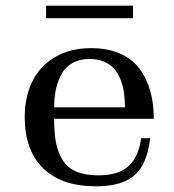

<svg xmlns="http://www.w3.org/2000/svg" viewBox="-20 -635 606 667"><path d="M140.1 -615.2H441.9V-571.8H140.1ZM168 -262.2H414.1Q414.1 -289.1 410.9 -312Q407.7 -335 399.2 -357.4Q390.6 -379.9 377.2 -395.5Q363.8 -411.1 341.8 -420.7Q319.8 -430.2 291 -430.2Q256.8 -430.2 231.7 -416Q206.5 -401.9 193.4 -377.2Q180.2 -352.5 174.1 -324.2Q168 -295.9 168 -262.2ZM65.9 -228Q65.9 -297.9 92 -351.6Q118.2 -405.3 171.1 -436.5Q224.1 -467.8 296.9 -467.8Q353 -467.8 395.5 -449.5Q438 -431.2 463.6 -397.7Q489.3 -364.3 501.7 -320.3Q514.2 -276.4 514.2 -222.2H168Q168 -174.3 174.3 -140.6Q180.7 -106.9 197 -79.8Q213.4 -52.7 244.1 -39.3Q274.9 -25.9 320.8 -25.9Q392.1 -25.9 427 -58.3Q461.9 -90.8 470.2 -154.8H502Q494.1 -95.2 473.9 -59.3Q453.6 -23.4 414.6 -5.6Q375.5 12.2 313 12.2Q193.8 12.2 129.9 -50.5Q65.9 -113.3 65.9 -228Z"/></svg>

Font: New Heterodox Mono
Style: Book
Weight: 400
Designer: Hao Chi Kiang <hello@hckiang.com>, Alexey Kryukov <alexios@thessalonica.org.ru>
Version: Version 0.0.3